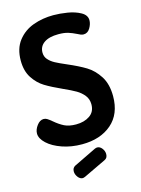

<svg xmlns="http://www.w3.org/2000/svg" viewBox="-136 -812 794 1082"><g transform="rotate(-15 261.0 -271.0)"><path d="M209 194Q193 194 181 178Q169 162 169 145Q169 124 186 115L318 51Q326 48 331 48Q347 48 359 63.5Q371 79 371 97Q371 120 353 128L223 190Q213 194 209 194ZM363 -195Q363 -226 345.5 -248Q328 -270 302.5 -285Q277 -300 230 -321Q170 -348 132.5 -371Q95 -394 68.5 -434.5Q42 -475 42 -536Q42 -606 77 -651Q112 -696 167 -716Q222 -736 285 -736Q323 -736 366.5 -729Q410 -722 442.5 -704Q475 -686 475 -656Q475 -634 461 -610.5Q447 -587 423 -587Q415 -587 406 -590.5Q397 -594 388 -599Q364 -611 341.5 -618Q319 -625 285 -625Q231 -625 201.5 -604.5Q172 -584 172 -548Q172 -524 187 -507Q202 -490 224.5 -478Q247 -466 289 -448Q352 -421 393 -396Q434 -371 463.5 -325Q493 -279 493 -208Q493 -104 427.5 -47.5Q362 9 255 9Q192 9 139 -9.5Q86 -28 55 -57Q24 -86 24 -115Q24 -138 41.5 -161.5Q59 -185 81 -185Q92 -185 101.5 -179Q111 -173 128 -159Q156 -135 183 -121.5Q210 -108 251 -108Q299 -108 331 -130Q363 -152 363 -195Z"/></g></svg>

Font: Dosis
Style: Regular
Weight: 400
Designer: Edgar Tolentino, Pablo Impallari, Igino Marini
Foundry: Edgar Tolentino, Pablo Impallari, Igino Marini
Version: Version 1.007;Glyphs 3.1.1 (3134)